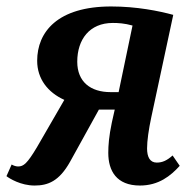

<svg xmlns="http://www.w3.org/2000/svg" viewBox="-42 -564 594 594"><path d="M65 10C106 10 141 -3 175 -64L264 -225H313L304 -185C295 -142 293 -114 293 -91C293 -36 318 10 391 10C449 10 486 -20 514 -51L492 -83C474 -67 460 -61 443 -61C422 -61 413 -78 413 -105C413 -128 418 -164 426 -201L494 -518C450 -530 381 -544 302 -544C136 -544 73 -465 73 -376C73 -320 106 -278 157 -255L72 -108C42 -58 31 -49 14 -49C8 -49 1 -51 -6 -55L-22 -19C-13 -12 22 10 65 10ZM300 -279C238 -279 197 -311 197 -373C197 -442 235 -493 307 -493C323 -493 343 -492 368 -485L325 -279Z"/></svg>

Font: Noto Serif Condensed SemiBold
Style: Italic
Weight: 600
Width: 3
Italic angle: -12°
Designer: Monotype Design Team
Foundry: Monotype Imaging Inc.
Version: Version 2.014